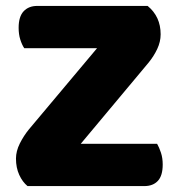

<svg xmlns="http://www.w3.org/2000/svg" viewBox="-20 -629 600 649"><path d="M73 0Q56 -14 45 -38Q34 -62 34 -93Q34 -118 47 -144Q60 -170 78 -192L308 -466H62Q54 -478 48.5 -495.5Q43 -513 43 -535Q43 -573 60 -591Q77 -609 106 -609H479Q523 -573 523 -513Q523 -488 511.5 -463.5Q500 -439 482 -417L253 -143H511Q518 -131 524 -113Q530 -95 530 -73Q530 -35 513.5 -17.5Q497 0 468 0H73Z"/></svg>

Font: Baloo Chettan 2 ExtraBold
Style: Regular
Weight: 800
Designer: Maithili Shingre, Unnati Kotecha and Ek Type
Foundry: Ek Type
Version: Version 1.640;hotconv 1.0.111;makeotfexe 2.5.65597; ttfautoh